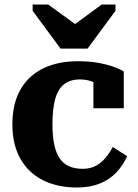

<svg xmlns="http://www.w3.org/2000/svg" viewBox="-20 -822 612 853"><path d="M249 -606H369L493 -774V-802H432L271 -684L355 -685L194 -802H125V-774ZM348 -72Q381 -72 406 -85.5Q431 -99 449.5 -121.5Q468 -144 481 -169L545 -128Q526 -86 495.5 -54.5Q465 -23 422 -6Q379 11 322 11Q236 11 171.5 -21Q107 -53 71 -116Q35 -179 35 -270Q35 -360 70 -422.5Q105 -485 170.5 -517.5Q236 -550 327 -550Q380 -550 421 -542Q462 -534 489.5 -523.5Q517 -513 530 -504V-341H395V-487Q408 -487 415.5 -480.5Q423 -474 426.5 -465Q430 -456 430 -447Q430 -438 428 -432Q412 -450 389 -459.5Q366 -469 335 -469Q292 -469 265 -448Q238 -427 225.5 -383Q213 -339 213 -270Q213 -217 221 -179.5Q229 -142 245.5 -118Q262 -94 287.5 -83Q313 -72 348 -72Z"/></svg>

Font: Roboto Serif SemiCondensed
Style: Bold
Weight: 700
Width: 4
Designer: Greg Gazdowicz
Foundry: Commercial Type
Version: Version 1.007